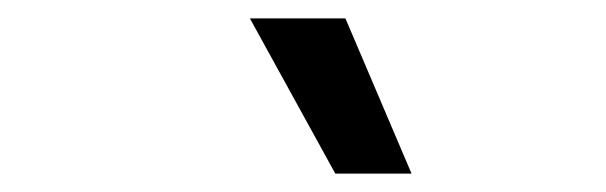

<svg xmlns="http://www.w3.org/2000/svg" viewBox="-20 -826 660 209"><path d="M428 -637 356 -806H252L345 -637Z"/></svg>

Font: Monaspace Argon
Style: Italic
Weight: 400
Italic angle: -11°
Designer: Riley Cran & the Lettermatic Team
Foundry: Lettermatic
Version: Version 1.101 (Monaspace Argon)